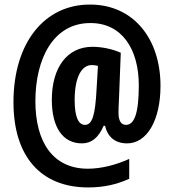

<svg xmlns="http://www.w3.org/2000/svg" viewBox="-20 -742 762 841"><path d="M683 -366C683 -574 563 -722 375 -722C176 -723 39 -556 39 -294C39 -59 157 79 366 79C434 79 492 66 546 41V-46C490 -20 423 -3 365 -3C210 -3 135 -122 135 -299C135 -485 214 -641 375 -641C513 -642 588 -528 588 -368C588 -242 567 -195 532 -195C511 -195 499 -212 499 -248C499 -264 500 -285 501 -304L509 -511C471 -528 424 -537 385 -537C274 -537 207 -446 207 -305C207 -184 255 -114 339 -114C380 -114 411 -138 434 -191H440C452 -141 485 -114 537 -114C623 -114 683 -214 683 -366ZM307 -304C307 -401 336 -457 382 -457C391 -457 400 -456 409 -453L403 -351C397 -236 384 -195 352 -195C324 -195 307 -229 307 -304Z"/></svg>

Font: Noto Sans Myanmar UI ExtraCondensed
Style: Bold
Weight: 700
Width: 2
Designer: Monotype Design Team
Foundry: Monotype Imaging Inc.
Version: Version 2.103